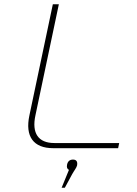

<svg xmlns="http://www.w3.org/2000/svg" viewBox="-20 -690 640 894"><path d="M226 -670 117 -153C96 -55 135 0 228 0H530L535 -24H233C158 -24 127 -70 145 -153L254 -670ZM267 184H282L316 121C326 103 336 92 339 80V79C342 62 335 53 320 53C305 53 295 61 292 78V79C290 89 293 97 301 101Z"/></svg>

Font: LT Wave Mono Thin
Style: Italic
Weight: 100
Designer: Daniel Lyons
Version: Version 2.5 (Glyphs App)